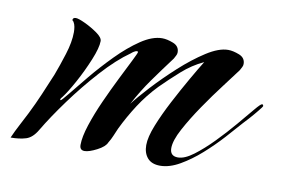

<svg xmlns="http://www.w3.org/2000/svg" viewBox="-51 -355 630 427"><g transform="rotate(10 263.5 -141.5)"><path d="M331 4Q312 4 302.5 -7Q293 -18 293 -36Q293 -54 304 -81.5Q315 -109 331 -139.5Q347 -170 362.5 -197Q378 -224 388 -240Q362 -228 339.5 -208Q317 -188 297 -168Q274 -144 256.5 -117Q239 -90 225 -61Q221 -52 217.5 -43.5Q214 -35 209 -27Q205 -17 187.5 -8Q170 1 160 1Q149 1 149 -11Q149 -29 158 -56.5Q167 -84 180.5 -114Q194 -144 207.5 -171Q221 -198 230 -216Q239 -234 239 -236Q239 -238 237 -238Q234 -238 230 -235.5Q226 -233 224 -231Q194 -210 161.5 -174Q129 -138 100.5 -99Q72 -60 53 -28Q42 -9 27.5 -4.5Q13 0 -7 0Q0 -16 8 -31Q16 -46 23 -60Q35 -84 45 -107.5Q55 -131 65 -155Q73 -176 82 -204.5Q91 -233 91 -255Q91 -261 90 -267Q89 -273 86 -278Q83 -281 83 -281Q83 -287 90 -287Q96 -287 111 -280Q126 -273 139.5 -263.5Q153 -254 153 -246Q153 -231 141.5 -203Q130 -175 115.5 -148.5Q101 -122 91 -109Q90 -108 88.5 -106Q87 -104 87 -102L88 -101Q90 -101 104 -118.5Q118 -136 139.5 -162Q161 -188 187 -214.5Q213 -241 239 -258.5Q265 -276 287 -276Q298 -276 312 -270.5Q326 -265 326 -251Q326 -247 324 -243.5Q322 -240 320 -236Q299 -208 279 -180Q259 -152 242 -120Q254 -136 278 -162Q302 -188 330.5 -214Q359 -240 387 -258Q415 -276 436 -276Q447 -276 461 -270.5Q475 -265 475 -251Q475 -247 473 -243.5Q471 -240 469 -236Q458 -221 438.5 -195.5Q419 -170 398.5 -140Q378 -110 363.5 -83Q349 -56 349 -39Q349 -21 367 -21Q382 -21 402 -36Q422 -51 443.5 -73Q465 -95 484 -117.5Q503 -140 515.5 -155Q528 -170 531 -170Q534 -170 534 -166Q534 -165 525.5 -154.5Q517 -144 508 -134Q499 -124 496 -121Q483 -106 463.5 -84.5Q444 -63 421.5 -43Q399 -23 375.5 -9.5Q352 4 331 4Z"/></g></svg>

Font: Caramel
Style: Regular
Weight: 400
Designer: Robert E. Leuschke
Foundry: Robert E. Leuschke
Version: Version 1.010